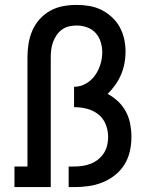

<svg xmlns="http://www.w3.org/2000/svg" viewBox="-20 -763 640 783"><path d="M39 0V-84H92V-530Q92 -558 96.5 -585.5Q101 -613 112 -638.5Q123 -664 142 -685Q161 -706 185.5 -719.5Q210 -733 237.5 -738Q265 -743 293 -743Q319 -743 345 -738.5Q371 -734 394 -722.5Q417 -711 436.5 -693Q456 -675 468.5 -652Q481 -629 486.5 -603.5Q492 -578 492 -552Q492 -528 487.5 -504.5Q483 -481 473.5 -458.5Q464 -436 450 -416.5Q436 -397 419 -380Q442 -368 461.5 -349.5Q481 -331 493.5 -307.5Q506 -284 511 -257.5Q516 -231 516 -205Q516 -175 509.5 -146Q503 -117 487.5 -92Q472 -67 448.5 -48.5Q425 -30 397.5 -19Q370 -8 341 -4Q312 0 282 0H260V-84H282Q300 -84 317 -86.5Q334 -89 350.5 -95.5Q367 -102 380.5 -113Q394 -124 403.5 -138.5Q413 -153 417 -170Q421 -187 421 -205Q421 -231 411 -256Q401 -281 380.5 -297Q360 -313 334.5 -319.5Q309 -326 282 -326V-409Q308 -409 330.5 -422Q353 -435 367.5 -455.5Q382 -476 389.5 -500.5Q397 -525 397 -550Q397 -571 390.5 -592Q384 -613 370 -628.5Q356 -644 335 -651.5Q314 -659 293 -659Q277 -659 261.5 -655.5Q246 -652 233 -642.5Q220 -633 211 -620Q202 -607 196.5 -592Q191 -577 189 -561.5Q187 -546 187 -530V0Z"/></svg>

Font: Iosevka Slab Medium Extended
Style: Regular
Weight: 500
Width: 7
Monospace: yes
Designer: Belleve Invis
Foundry: Belleve Invis
Version: Version 11.1.1; ttfautohint (v1.8.3)